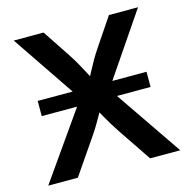

<svg xmlns="http://www.w3.org/2000/svg" viewBox="-107 -832 926 937"><g transform="rotate(-15 356.5 -364.0)"><path d="M80.1 -335.9V-412.6H629.9V-335.9ZM22.9 0 317.9 -420.4V-322.3L43.5 -727.5H194.3L282.7 -594.2Q304.2 -562 318.8 -535.9Q333.5 -509.8 346.2 -485.6Q358.9 -461.4 373.5 -433.1H341.8Q357.4 -460.9 370.1 -485.4Q382.8 -509.8 397.7 -535.9Q412.6 -562 434.6 -594.2L524.4 -727.5H671.4L400.4 -329.1V-423.3L689.9 0H537.6L427.2 -163.6Q408.2 -192.4 395 -213.9Q381.8 -235.4 370.6 -255.6Q359.4 -275.9 345.7 -300.8H367.7Q354.5 -276.4 343 -256.1Q331.5 -235.8 318.1 -214.1Q304.7 -192.4 284.7 -163.6L172.4 0Z"/></g></svg>

Font: Inter 17pt SemiBold
Style: Regular
Weight: 600
Version: Version 4.001;git-66647c0bb